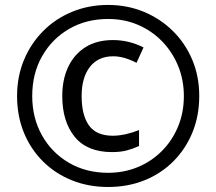

<svg xmlns="http://www.w3.org/2000/svg" viewBox="-20 -744 872 774"><path d="M416 9.8Q336.4 9.8 269.3 -17.3Q202.1 -44.4 152.6 -94Q103 -143.6 75.9 -210.4Q48.8 -277.3 48.8 -356.9Q48.8 -435.1 76.4 -501.7Q104 -568.4 153.6 -618.4Q203.1 -668.5 270.3 -696.3Q337.4 -724.1 416 -724.1Q492.2 -724.1 558.8 -696.8Q625.5 -669.4 676 -619.9Q726.6 -570.3 754.9 -503.4Q783.2 -436.5 783.2 -356.9Q783.2 -277.3 755.9 -210.4Q728.5 -143.6 679.2 -94Q629.9 -44.4 562.7 -17.3Q495.6 9.8 416 9.8ZM416 -47.4Q479.5 -47.4 534.7 -70.1Q589.8 -92.8 631.8 -134.5Q673.8 -176.3 697.5 -232.9Q721.2 -289.6 721.2 -356.9Q721.2 -420.9 698.5 -477.1Q675.8 -533.2 634.5 -576.2Q593.3 -619.1 537.6 -643.3Q481.9 -667.5 416 -667.5Q327.6 -667.5 258.5 -627.4Q189.5 -587.4 149.7 -517.3Q109.9 -447.3 109.9 -356.9Q109.9 -269 148.9 -199Q188 -128.9 257.3 -88.1Q326.7 -47.4 416 -47.4ZM431.6 -130.9Q331.1 -130.9 281 -192.6Q231 -254.4 231 -356.9Q231 -422.9 254.6 -473.6Q278.3 -524.4 324 -553.5Q369.6 -582.5 435.5 -582.5Q500 -582.5 558.6 -552.7L530.3 -490.7Q479.5 -517.1 436.5 -517.1Q375.5 -517.1 342.3 -474.1Q309.1 -431.2 309.1 -356.9Q309.1 -279.3 338.9 -238Q368.7 -196.8 435.1 -196.8Q459 -196.8 487.3 -203.1Q515.6 -209.5 540.5 -219.7V-155.3Q516.6 -144.5 491.5 -137.7Q466.3 -130.9 431.6 -130.9Z"/></svg>

Font: Open Sans SemiBold
Style: Italic
Weight: 600
Italic angle: -12°
Designer: Monotype Design Team
Foundry: Monotype Imaging Inc.
Version: Version 3.003; ttfautohint (v1.8.4)